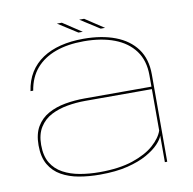

<svg xmlns="http://www.w3.org/2000/svg" viewBox="-77 -757 845 840"><g transform="rotate(-10 345.0 -337.0)"><path d="M301 4.5Q373 4.5 424.8 -8.5Q476.5 -21.5 511.2 -41.2Q546 -61 565.2 -81.5Q584.5 -102 589.5 -118V0H600V-388Q600 -456.5 566.8 -502Q533.5 -547.5 473 -570.5Q412.5 -593.5 331.5 -593.5Q276 -593.5 230 -582Q184 -570.5 149.5 -547.5Q115 -524.5 93.2 -489.8Q71.5 -455 64.5 -408H76.5Q86 -466.5 119.2 -505Q152.5 -543.5 206.2 -563Q260 -582.5 331.5 -582.5Q409.5 -582.5 467.2 -560.5Q525 -538.5 557 -495Q589 -451.5 589 -386.5V-335.5H292.5Q247.5 -335.5 205.2 -328Q163 -320.5 129.8 -302Q96.5 -283.5 77.2 -251Q58 -218.5 58 -168Q58 -116 77.5 -82.5Q97 -49 130.8 -30Q164.5 -11 208.2 -3.2Q252 4.5 301 4.5ZM301 -6.5Q255.5 -6.5 214 -13.8Q172.5 -21 139.8 -38.8Q107 -56.5 88.2 -87.8Q69.5 -119 69.5 -168Q69.5 -215 89 -246Q108.5 -277 140.8 -293.8Q173 -310.5 212.8 -317.5Q252.5 -324.5 293.5 -324.5H589V-140.5Q578.5 -109 543.8 -78Q509 -47 449 -26.8Q389 -6.5 301 -6.5ZM414.5 -624H434L350.5 -679H328.5ZM315.5 -624H335L251.5 -679H229.5Z"/></g></svg>

Font: Anybody Expanded Thin
Style: Regular
Weight: 250
Width: 7
Version: Version 1.113;gftools[0.9.25]